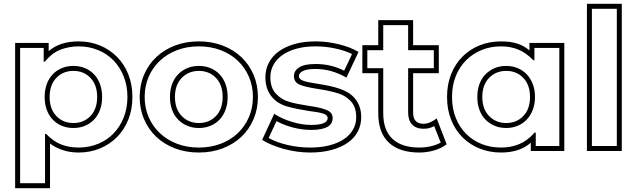

<svg xmlns="http://www.w3.org/2000/svg" viewBox="-20 -775 3325 1002"><path d="M645 -269Q645 -328 625.5 -376.5Q606 -425 572 -460Q538 -495 491 -514Q444 -533 390 -533Q342 -533 297.5 -516.5Q253 -500 214 -453H208V-525H85V181H215V-76H221Q258 -37 299.5 -21Q341 -5 390 -5Q444 -5 491 -24Q538 -43 572 -78Q606 -113 625.5 -161.5Q645 -210 645 -269ZM671 -269Q671 -204 649.5 -150.5Q628 -97 590 -59Q552 -21 501 0Q450 21 390 21Q346 21 308 8.5Q270 -4 241 -26V207H59V-551H234V-508Q292 -559 390 -559Q450 -559 501 -538Q552 -517 590 -479Q628 -441 649.5 -387.5Q671 -334 671 -269ZM513 -269Q513 -232 502 -202Q491 -172 471 -151Q451 -130 423.5 -118.5Q396 -107 363 -107Q330 -107 302.5 -118.5Q275 -130 255 -151Q235 -172 224 -202Q213 -232 213 -269Q213 -306 224 -336Q235 -366 255 -387Q275 -408 302.5 -419.5Q330 -431 363 -431Q396 -431 423.5 -419.5Q451 -408 471 -387Q491 -366 502 -336Q513 -306 513 -269ZM487 -269Q487 -332 452 -368.5Q417 -405 363 -405Q309 -405 274 -368.5Q239 -332 239 -269Q239 -206 274 -169.5Q309 -133 363 -133Q417 -133 452 -169.5Q487 -206 487 -269Z M735 -269Q735 -212 756 -163.5Q777 -115 815 -79.5Q853 -44 904.5 -24.5Q956 -5 1018 -5Q1079 -5 1131 -24.5Q1183 -44 1220.5 -79.5Q1258 -115 1279 -163.5Q1300 -212 1300 -269Q1300 -326 1279 -374.5Q1258 -423 1220.5 -458.5Q1183 -494 1131 -513.5Q1079 -533 1018 -533Q956 -533 904.5 -513.5Q853 -494 815 -458.5Q777 -423 756 -374.5Q735 -326 735 -269ZM709 -269Q709 -332 732 -385.5Q755 -439 796 -477.5Q837 -516 893.5 -537.5Q950 -559 1018 -559Q1085 -559 1141.5 -537.5Q1198 -516 1239 -477.5Q1280 -439 1303 -385.5Q1326 -332 1326 -269Q1326 -206 1303 -152.5Q1280 -99 1239 -60.5Q1198 -22 1141.5 -0.5Q1085 21 1018 21Q950 21 893.5 -0.5Q837 -22 796 -60.5Q755 -99 732 -152.5Q709 -206 709 -269ZM1168 -269Q1168 -232 1157 -202Q1146 -172 1126 -151Q1106 -130 1078.5 -118.5Q1051 -107 1018 -107Q985 -107 957.5 -118.5Q930 -130 909.5 -151Q889 -172 878 -202Q867 -232 867 -269Q867 -306 878 -336Q889 -366 909.5 -387Q930 -408 957.5 -419.5Q985 -431 1018 -431Q1051 -431 1078.5 -419.5Q1106 -408 1126 -387Q1146 -366 1157 -336Q1168 -306 1168 -269ZM1142 -269Q1142 -332 1107 -368.5Q1072 -405 1018 -405Q964 -405 928.5 -368.5Q893 -332 893 -269Q893 -206 928.5 -169.5Q964 -133 1018 -133Q1072 -133 1107 -169.5Q1142 -206 1142 -269Z M1411 -181Q1451 -155 1503.5 -139Q1556 -123 1604 -123Q1690 -123 1690 -159Q1690 -175 1666 -182.5Q1642 -190 1591 -196Q1559 -201 1532 -206.5Q1505 -212 1480 -219Q1457 -225 1436 -237.5Q1415 -250 1399 -269Q1383 -288 1374 -313.5Q1365 -339 1365 -372Q1365 -413 1383 -447.5Q1401 -482 1434.5 -506.5Q1468 -531 1516.5 -545Q1565 -559 1627 -559Q1686 -559 1746.5 -544.5Q1807 -530 1851 -504L1788 -370Q1710 -415 1627 -415Q1582 -415 1561 -404.5Q1540 -394 1540 -378Q1540 -361 1564 -353Q1588 -345 1642 -337Q1674 -332 1701.5 -326Q1729 -320 1752 -312Q1774 -305 1794.5 -293Q1815 -281 1831 -262.5Q1847 -244 1856 -219.5Q1865 -195 1865 -163Q1865 -122 1847 -88Q1829 -54 1794.5 -30Q1760 -6 1710.5 7.5Q1661 21 1598 21Q1563 21 1528 16Q1493 11 1460.5 2Q1428 -7 1399 -19Q1370 -31 1348 -45ZM1382 -55Q1420 -33 1478.5 -19Q1537 -5 1598 -5Q1655 -5 1699.5 -16.5Q1744 -28 1775 -49Q1806 -70 1822.5 -99Q1839 -128 1839 -163Q1839 -217 1810.5 -247Q1782 -277 1744 -288Q1704 -301 1638 -311Q1572 -321 1543 -333.5Q1514 -346 1514 -378Q1514 -406 1541.5 -423.5Q1569 -441 1627 -441Q1708 -441 1776 -406Q1787 -429 1796.5 -448.5Q1806 -468 1817 -493Q1781 -511 1730 -522Q1679 -533 1627 -533Q1571 -533 1527.5 -521Q1484 -509 1453.5 -487.5Q1423 -466 1407 -436.5Q1391 -407 1391 -372Q1391 -317 1420 -286Q1449 -255 1488 -244Q1507 -238 1535 -232.5Q1563 -227 1595 -222Q1653 -214 1684.5 -201Q1716 -188 1716 -159Q1716 -97 1604 -97Q1557 -97 1509 -109.5Q1461 -122 1423 -143Z M2246 -117Q2233 -110 2220 -106.5Q2207 -103 2190 -103Q2152 -103 2131 -125Q2110 -147 2110 -187V-419H2244V-513H2110V-644H1980V-513H1897V-419H1980V-185Q1980 -95 2028.5 -50Q2077 -5 2168 -5Q2200 -5 2229.5 -12Q2259 -19 2280 -31ZM2311 -22Q2282 0 2244 10.5Q2206 21 2168 21Q2065 21 2009.5 -30.5Q1954 -82 1954 -185V-393H1871V-539H1954V-670H2136V-539H2270V-393H2136V-187Q2136 -129 2190 -129Q2222 -129 2259 -157Z M2769 -525V-461H2763Q2725 -500 2684.5 -516.5Q2644 -533 2595 -533Q2540 -533 2493.5 -514Q2447 -495 2412.5 -460.5Q2378 -426 2358.5 -377.5Q2339 -329 2339 -269Q2339 -209 2358.5 -160Q2378 -111 2412.5 -76.5Q2447 -42 2493.5 -23.5Q2540 -5 2595 -5Q2647 -5 2690 -23Q2733 -41 2770 -83H2776V-13H2899V-525ZM2925 -551V13H2750V-30Q2692 21 2595 21Q2535 21 2483.5 0.5Q2432 -20 2394 -58Q2356 -96 2334.5 -149.5Q2313 -203 2313 -269Q2313 -335 2334.5 -388.5Q2356 -442 2394 -480Q2432 -518 2483.5 -538.5Q2535 -559 2595 -559Q2642 -559 2678 -548Q2714 -537 2743 -512V-551ZM2772 -269Q2772 -232 2760.5 -202Q2749 -172 2729 -151Q2709 -130 2681.5 -118.5Q2654 -107 2622 -107Q2589 -107 2561.5 -118.5Q2534 -130 2513.5 -151Q2493 -172 2482 -202Q2471 -232 2471 -269Q2471 -306 2482 -336Q2493 -366 2513.5 -387Q2534 -408 2561.5 -419.5Q2589 -431 2622 -431Q2654 -431 2681.5 -419.5Q2709 -408 2729 -387Q2749 -366 2760.5 -336Q2772 -306 2772 -269ZM2746 -269Q2746 -332 2711 -368.5Q2676 -405 2622 -405Q2568 -405 2532.5 -368.5Q2497 -332 2497 -269Q2497 -206 2532.5 -169.5Q2568 -133 2622 -133Q2676 -133 2711 -169.5Q2746 -206 2746 -269Z M3069 -13H3199V-729H3069ZM3043 -755H3225V13H3043Z"/></svg>

Font: CMG Sans Outline
Style: Outline
Weight: 700
Designer: Julieta Ulanovsky
Foundry: Julieta Ulanovsky
Version: Version 7.200